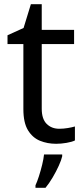

<svg xmlns="http://www.w3.org/2000/svg" viewBox="-20 -679 401 920"><path d="M264 -62Q284 -62 305 -65.5Q326 -69 339 -73V-6Q325 1 299 5.5Q273 10 249 10Q207 10 171.5 -4.5Q136 -19 114 -55Q92 -91 92 -156V-468H16V-510L93 -545L128 -659H180V-536H335V-468H180V-158Q180 -109 203.5 -85.5Q227 -62 264 -62ZM278 70Q274 88 261.5 115.5Q249 143 232.5 171Q216 199 198 221H150V209Q158 192 166.5 165.5Q175 139 182 110.5Q189 82 191 61H278Z"/></svg>

Font: Noto Sans Hanunoo
Style: Regular
Weight: 400
Designer: Monotype Design Team
Foundry: Monotype Imaging Inc.
Version: Version 2.003; ttfautohint (v1.8.4.7-5d5b)